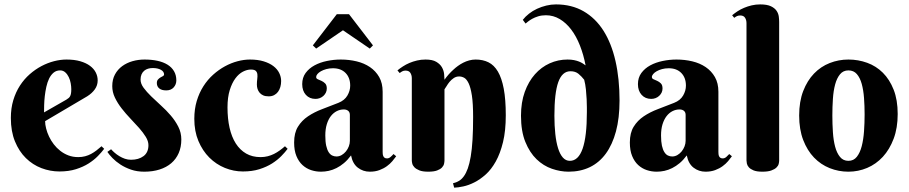

<svg xmlns="http://www.w3.org/2000/svg" viewBox="-20 -780 4169 881"><path d="M187 -224.1Q187 -208.5 191.7 -190.2Q196.3 -171.9 205.1 -153.3Q213.9 -134.8 226.8 -117.9Q239.7 -101.1 256.6 -87.9Q273.4 -74.7 293.9 -66.9Q314.5 -59.1 338.9 -59.1Q356 -59.1 370.6 -63Q385.3 -66.9 397.9 -73.7Q410.6 -80.6 422.4 -89.6Q434.1 -98.6 445.8 -108.9L458 -97.2Q446.8 -82 429.2 -64Q411.6 -45.9 386.7 -30Q361.8 -14.2 328.6 -3.7Q295.4 6.8 252.9 6.8Q210.4 6.8 170.2 -8.5Q129.9 -23.9 98.6 -54.7Q67.4 -85.4 48.6 -131.3Q29.8 -177.2 29.8 -238.8Q29.8 -283.2 41 -320.3Q52.2 -357.4 71.5 -387.2Q90.8 -417 116.5 -439.5Q142.1 -461.9 170.4 -476.8Q198.7 -491.7 228.3 -499.3Q257.8 -506.8 285.2 -506.8Q321.3 -506.8 348.1 -499Q375 -491.2 392.8 -478Q410.6 -464.8 419.4 -447.5Q428.2 -430.2 428.2 -411.1Q428.2 -388.2 415 -369.9Q401.9 -351.6 379.9 -337.9ZM285.2 -323.2Q291.5 -327.1 295.7 -330.8Q299.8 -334.5 302.2 -339.6Q304.7 -344.7 305.9 -352.3Q307.1 -359.9 307.1 -371.1Q307.1 -383.3 304.4 -398.2Q301.8 -413.1 295.4 -426.3Q289.1 -439.5 279.3 -448.2Q269.5 -457 255.9 -457Q238.3 -457 225.8 -446.5Q213.4 -436 205.3 -419.4Q197.3 -402.8 192.6 -381.6Q188 -360.4 185.5 -338.9Q183.1 -317.4 182.6 -297.6Q182.1 -277.8 182.1 -264.2Z M680.7 -467.8Q669.4 -467.8 659.4 -464.8Q649.4 -461.9 641.6 -455.3Q633.8 -448.7 629.4 -438.7Q625 -428.7 625 -415Q625 -396 638.9 -377.2Q652.8 -358.4 673.6 -338.1Q694.3 -317.9 718.5 -296.1Q742.7 -274.4 763.4 -250.2Q784.2 -226.1 798.1 -198.7Q812 -171.4 812 -140.1Q812 -105 800 -77.6Q788.1 -50.3 765.9 -31.2Q743.7 -12.2 712.2 -2.2Q680.7 7.8 642.1 7.8Q608.4 7.8 581.1 -1.7Q553.7 -11.2 532.5 -25.1Q511.2 -39.1 496.1 -54.7Q481 -70.3 472.7 -83L489.7 -95.2Q496.1 -87.9 505.9 -79.3Q515.6 -70.8 527.6 -63.5Q539.6 -56.2 553.2 -51.5Q566.9 -46.9 581.1 -46.9Q616.2 -46.9 638.7 -63.7Q661.1 -80.6 661.1 -113.8Q661.1 -132.3 648.9 -152.1Q636.7 -171.9 618.2 -192.9Q599.6 -213.9 578.1 -236.3Q556.6 -258.8 538.1 -282.7Q519.5 -306.6 507.3 -332Q495.1 -357.4 495.1 -384.8Q495.1 -415.5 507.6 -438.5Q520 -461.4 540.8 -476.6Q561.5 -491.7 588.1 -499.3Q614.7 -506.8 643.1 -506.8Q675.8 -506.8 702.6 -501Q729.5 -495.1 748.8 -483.2Q768.1 -471.2 778.6 -453.1Q789.1 -435.1 789.1 -411.1Q789.1 -392.6 776.9 -378.9Q764.6 -365.2 742.7 -365.2Q721.7 -365.2 710.7 -374.3Q699.7 -383.3 699.7 -398.9Q699.7 -409.2 704.8 -415Q710 -420.9 716.3 -424.6Q722.7 -428.2 727.8 -430.9Q732.9 -433.6 732.9 -438Q732.9 -451.7 718.3 -459.7Q703.6 -467.8 680.7 -467.8Z M1212.9 -337.9Q1197.8 -337.9 1187.5 -342.5Q1177.2 -347.2 1170.9 -355Q1164.6 -362.8 1161.6 -372.3Q1158.7 -381.8 1158.7 -392.1Q1158.7 -405.3 1160.4 -417.5Q1162.1 -429.7 1160.9 -439.5Q1159.7 -449.2 1153.3 -455.1Q1147 -460.9 1130.9 -460.9Q1113.8 -460.9 1094.7 -451.2Q1075.7 -441.4 1060.1 -420.4Q1044.4 -399.4 1034.2 -366.5Q1023.9 -333.5 1023.9 -287.1Q1023.9 -235.8 1033.4 -193.6Q1043 -151.4 1062 -121.6Q1081.1 -91.8 1109.4 -75.4Q1137.7 -59.1 1175.8 -59.1Q1192.9 -59.1 1208.3 -63Q1223.6 -66.9 1237.3 -73.7Q1251 -80.6 1263.4 -89.6Q1275.9 -98.6 1287.6 -108.9L1299.8 -97.2Q1288.6 -82 1271 -64Q1253.4 -45.9 1228.5 -30Q1203.6 -14.2 1170.4 -3.7Q1137.2 6.8 1094.7 6.8Q1052.2 6.8 1012 -9.5Q971.7 -25.9 940.4 -57.1Q909.2 -88.4 890.4 -133.1Q871.6 -177.7 871.6 -234.9Q871.6 -279.3 882.8 -316.7Q894 -354 913.3 -384.3Q932.6 -414.6 958.3 -437.5Q983.9 -460.4 1012.2 -475.8Q1040.5 -491.2 1070.1 -499Q1099.6 -506.8 1127 -506.8Q1163.1 -506.8 1189.9 -498.5Q1216.8 -490.2 1234.6 -476.6Q1252.4 -462.9 1261.2 -445.1Q1270 -427.2 1270 -408.2Q1270 -394 1266.4 -381.1Q1262.7 -368.2 1255.6 -358.6Q1248.5 -349.1 1237.8 -343.5Q1227.1 -337.9 1212.9 -337.9Z M1585.4 -252.9Q1585.4 -265.1 1577.6 -271.5Q1569.8 -277.8 1557.6 -277.8Q1540.5 -277.8 1525.1 -270Q1509.8 -262.2 1498 -247.1Q1486.3 -231.9 1479.5 -209.7Q1472.7 -187.5 1472.7 -158.2Q1472.7 -129.9 1476.8 -111.3Q1481 -92.8 1488 -81.8Q1495.1 -70.8 1504.4 -66.4Q1513.7 -62 1523.9 -62Q1536.6 -62 1547.9 -68.6Q1559.1 -75.2 1567.4 -85.4Q1575.7 -95.7 1580.6 -108.4Q1585.4 -121.1 1585.4 -133.8ZM1507.8 -466.8Q1491.2 -466.8 1477.1 -462.9Q1462.9 -459 1452.6 -453.1Q1442.4 -447.3 1436.5 -440.2Q1430.7 -433.1 1430.7 -426.8Q1430.7 -419.4 1438.2 -416.3Q1445.8 -413.1 1455.1 -408.9Q1464.4 -404.8 1471.9 -397.2Q1479.5 -389.6 1479.5 -374Q1479.5 -363.8 1475.3 -355.2Q1471.2 -346.7 1464.1 -340.1Q1457 -333.5 1447.5 -329.8Q1438 -326.2 1427.7 -326.2Q1400.4 -326.2 1383.5 -344.7Q1366.7 -363.3 1366.7 -394Q1366.7 -423.8 1382.3 -445.1Q1397.9 -466.3 1423.1 -480Q1448.2 -493.7 1480 -500.2Q1511.7 -506.8 1543.5 -506.8Q1581.5 -506.8 1616.2 -498.5Q1650.9 -490.2 1677.5 -472.2Q1704.1 -454.1 1720 -426.3Q1735.8 -398.4 1735.8 -358.9V-83Q1735.8 -78.6 1736.3 -73.2Q1736.8 -67.9 1738.8 -63.5Q1740.7 -59.1 1744.6 -56.2Q1748.5 -53.2 1755.9 -53.2Q1764.6 -53.2 1772.2 -59.8Q1779.8 -66.4 1785.6 -73.2L1797.9 -63Q1790.5 -52.7 1780.3 -40.5Q1770 -28.3 1755.4 -17.6Q1740.7 -6.8 1721.2 0.5Q1701.7 7.8 1676.8 7.8Q1646 7.8 1622.1 -10.5Q1598.1 -28.8 1590.8 -66.9Q1575.2 -45.9 1558.3 -31.7Q1541.5 -17.6 1523.9 -8.8Q1506.3 0 1488.5 3.9Q1470.7 7.8 1452.6 7.8Q1429.2 7.8 1407.2 0.5Q1385.3 -6.8 1367.9 -22.7Q1350.6 -38.6 1340.1 -64Q1329.6 -89.4 1329.6 -126Q1329.6 -170.4 1347.2 -198.7Q1364.7 -227.1 1393.3 -246.3Q1421.9 -265.6 1458.3 -279.3Q1494.6 -293 1532.7 -308.1Q1561 -319.3 1574 -341.6Q1586.9 -363.8 1586.9 -387.2Q1586.9 -423.3 1565.7 -445.1Q1544.4 -466.8 1507.8 -466.8ZM1581.5 -714.8 1691.4 -571.8 1676.8 -557.1 1553.7 -641.1 1430.7 -557.1 1415.5 -571.8 1525.4 -714.8Z M2150.9 -243.2Q2150.9 -304.7 2145.3 -341.6Q2139.6 -378.4 2130.4 -397.7Q2121.1 -417 2109.9 -423.1Q2098.6 -429.2 2086.9 -429.2Q2072.8 -429.2 2061.8 -421.6Q2050.8 -414.1 2042.7 -404.3Q2034.7 -394.5 2029.1 -384.8Q2023.4 -375 2019.5 -370.1V-43.9Q2019.5 -37.6 2017.6 -28.6Q2015.6 -19.5 2008.1 -11.5Q2000.5 -3.4 1985.6 2.2Q1970.7 7.8 1944.8 7.8Q1918.9 7.8 1904.1 1.7Q1889.2 -4.4 1881.3 -12.7Q1873.5 -21 1871.6 -29.8Q1869.6 -38.6 1869.6 -43.9V-420.9Q1869.6 -435.1 1863 -445.6Q1856.4 -456.1 1840.8 -456.1Q1832.5 -456.1 1826.7 -453.1Q1820.8 -450.2 1814 -444.8L1803.7 -457Q1814.9 -466.3 1828.9 -475.3Q1842.8 -484.4 1858.9 -491.2Q1875 -498 1893.6 -502.4Q1912.1 -506.8 1932.6 -506.8Q1964.4 -506.8 1981.9 -496.3Q1999.5 -485.8 2007.8 -471.2Q2016.1 -456.5 2017.8 -440.7Q2019.5 -424.8 2019.5 -414.1Q2037.6 -439.9 2060.5 -460.4Q2069.8 -469.2 2081.3 -477.5Q2092.8 -485.8 2105.7 -492.4Q2118.7 -499 2133.1 -502.9Q2147.5 -506.8 2162.6 -506.8Q2195.8 -506.8 2221.4 -494.1Q2247.1 -481.4 2264.6 -451.7Q2282.2 -421.9 2291.5 -372.8Q2300.8 -323.7 2300.8 -251Q2300.8 -180.2 2288.1 -127.9Q2275.4 -75.7 2254.9 -39.1Q2234.4 -2.4 2208.5 20.8Q2182.6 43.9 2156.2 57.1Q2129.9 70.3 2105.7 75.4Q2081.5 80.6 2064 81.1L2058.6 61Q2073.2 57.6 2085.7 50.3Q2098.1 43 2108.4 28.8Q2118.7 14.6 2126.5 -7.1Q2134.3 -28.8 2139.9 -61.5Q2145.5 -94.2 2148.2 -138.9Q2150.9 -183.6 2150.9 -243.2Z M2672.9 -265.1Q2672.9 -270.5 2672.9 -286.9Q2672.9 -303.2 2671.9 -324.5Q2670.9 -345.7 2668.5 -369.6Q2666 -393.6 2660.6 -414.1Q2648.9 -429.2 2634.5 -441.2Q2620.1 -453.1 2597.7 -453.1Q2559.6 -453.1 2541.7 -403.3Q2523.9 -353.5 2523.9 -249Q2523.9 -203.1 2528.1 -165Q2532.2 -127 2540.8 -99.6Q2549.3 -72.3 2562.7 -57.1Q2576.2 -42 2594.7 -42Q2672.9 -42 2672.9 -265.1ZM2667 -480Q2657.7 -528.8 2641.1 -571Q2624.5 -613.3 2601.3 -644Q2578.1 -674.8 2548.6 -692.4Q2519 -710 2484.9 -710Q2465.3 -710 2449.5 -705.1Q2433.6 -700.2 2421.9 -693.6Q2410.2 -687 2402.6 -680.9Q2395 -674.8 2391.6 -671.9L2378.9 -689Q2390.6 -704.1 2407.5 -717.3Q2424.3 -730.5 2444.3 -739.7Q2464.4 -749 2486.6 -754.4Q2508.8 -759.8 2530.8 -759.8Q2603 -759.8 2657.7 -728.3Q2712.4 -696.8 2749 -639.2Q2785.6 -581.5 2804.2 -500Q2822.8 -418.5 2822.8 -318.8Q2822.8 -238.3 2806.4 -177.2Q2790 -116.2 2759.8 -75Q2729.5 -33.7 2686.3 -12.9Q2643.1 7.8 2588.9 7.8Q2551.3 7.8 2512.5 -5.6Q2473.6 -19 2442.1 -49.3Q2410.6 -79.6 2390.6 -128.7Q2370.6 -177.7 2370.6 -249Q2370.6 -310.5 2387.9 -358.4Q2405.3 -406.2 2434.6 -439.2Q2463.9 -472.2 2502.4 -489.5Q2541 -506.8 2584 -506.8Q2600.6 -506.8 2613.8 -504.2Q2627 -501.5 2636.7 -497.6Q2646.5 -493.7 2653.8 -489Q2661.1 -484.4 2667 -480Z M3126 -252.9Q3126 -265.1 3118.2 -271.5Q3110.4 -277.8 3098.1 -277.8Q3081.1 -277.8 3065.7 -270Q3050.3 -262.2 3038.6 -247.1Q3026.9 -231.9 3020 -209.7Q3013.2 -187.5 3013.2 -158.2Q3013.2 -129.9 3017.3 -111.3Q3021.5 -92.8 3028.6 -81.8Q3035.6 -70.8 3044.9 -66.4Q3054.2 -62 3064.5 -62Q3077.1 -62 3088.4 -68.6Q3099.6 -75.2 3107.9 -85.4Q3116.2 -95.7 3121.1 -108.4Q3126 -121.1 3126 -133.8ZM3048.3 -466.8Q3031.7 -466.8 3017.6 -462.9Q3003.4 -459 2993.2 -453.1Q2982.9 -447.3 2977.1 -440.2Q2971.2 -433.1 2971.2 -426.8Q2971.2 -419.4 2978.8 -416.3Q2986.3 -413.1 2995.6 -408.9Q3004.9 -404.8 3012.5 -397.2Q3020 -389.6 3020 -374Q3020 -363.8 3015.9 -355.2Q3011.7 -346.7 3004.6 -340.1Q2997.6 -333.5 2988 -329.8Q2978.5 -326.2 2968.3 -326.2Q2940.9 -326.2 2924.1 -344.7Q2907.2 -363.3 2907.2 -394Q2907.2 -423.8 2922.9 -445.1Q2938.5 -466.3 2963.6 -480Q2988.8 -493.7 3020.5 -500.2Q3052.2 -506.8 3084 -506.8Q3122.1 -506.8 3156.7 -498.5Q3191.4 -490.2 3218 -472.2Q3244.6 -454.1 3260.5 -426.3Q3276.4 -398.4 3276.4 -358.9V-83Q3276.4 -78.6 3276.9 -73.2Q3277.3 -67.9 3279.3 -63.5Q3281.2 -59.1 3285.2 -56.2Q3289.1 -53.2 3296.4 -53.2Q3305.2 -53.2 3312.7 -59.8Q3320.3 -66.4 3326.2 -73.2L3338.4 -63Q3331.1 -52.7 3320.8 -40.5Q3310.5 -28.3 3295.9 -17.6Q3281.2 -6.8 3261.7 0.5Q3242.2 7.8 3217.3 7.8Q3186.5 7.8 3162.6 -10.5Q3138.7 -28.8 3131.3 -66.9Q3115.7 -45.9 3098.9 -31.7Q3082 -17.6 3064.5 -8.8Q3046.9 0 3029.1 3.9Q3011.2 7.8 2993.2 7.8Q2969.7 7.8 2947.8 0.5Q2925.8 -6.8 2908.4 -22.7Q2891.1 -38.6 2880.6 -64Q2870.1 -89.4 2870.1 -126Q2870.1 -170.4 2887.7 -198.7Q2905.3 -227.1 2933.8 -246.3Q2962.4 -265.6 2998.8 -279.3Q3035.2 -293 3073.2 -308.1Q3101.6 -319.3 3114.5 -341.6Q3127.4 -363.8 3127.4 -387.2Q3127.4 -423.3 3106.2 -445.1Q3085 -466.8 3048.3 -466.8Z M3555.2 -43Q3555.2 -36.6 3553 -27.8Q3550.8 -19 3542.7 -11.2Q3534.7 -3.4 3519.3 2.2Q3503.9 7.8 3478 7.8Q3452.1 7.8 3437.5 1.7Q3422.9 -4.4 3415.8 -12.7Q3408.7 -21 3407 -29.8Q3405.3 -38.6 3405.3 -43.9V-673.8Q3405.3 -688 3398.7 -698.5Q3392.1 -709 3376.5 -709Q3368.2 -709 3362.1 -706.3Q3356 -703.6 3349.1 -698.2L3339.4 -710Q3350.6 -719.2 3364.3 -728.3Q3377.9 -737.3 3394.3 -744.1Q3410.6 -751 3429.2 -755.4Q3447.8 -759.8 3468.3 -759.8Q3500 -759.8 3517.6 -751.2Q3535.2 -742.7 3543.5 -730.2Q3551.8 -717.8 3553.5 -703.9Q3555.2 -689.9 3555.2 -679.2Z M3647 -250Q3647 -314 3665.5 -362.1Q3684.1 -410.2 3715.1 -442.4Q3746.1 -474.6 3787.1 -490.7Q3828.1 -506.8 3873 -506.8Q3918 -506.8 3959 -491.9Q4000 -477.1 4031 -446.3Q4062 -415.5 4080.6 -368.4Q4099.1 -321.3 4099.1 -256.8Q4099.1 -192.9 4080.6 -143.6Q4062 -94.2 4031 -60.5Q4000 -26.9 3959 -9.5Q3918 7.8 3873 7.8Q3828.1 7.8 3787.1 -8.5Q3746.1 -24.9 3715.1 -57.1Q3684.1 -89.4 3665.5 -137.7Q3647 -186 3647 -250ZM3947.3 -254.9Q3947.3 -293.9 3944.6 -330.3Q3941.9 -366.7 3934.1 -395Q3926.3 -423.3 3911.6 -440.2Q3897 -457 3873 -457Q3849.1 -457 3834.5 -439.2Q3819.8 -421.4 3812 -392.3Q3804.2 -363.3 3801.8 -326.2Q3799.3 -289.1 3799.3 -250Q3799.3 -210.9 3801.8 -173.6Q3804.2 -136.2 3812 -106.9Q3819.8 -77.6 3834.5 -59.8Q3849.1 -42 3873 -42Q3897 -42 3911.6 -60.5Q3926.3 -79.1 3934.1 -109.4Q3941.9 -139.6 3944.6 -177.7Q3947.3 -215.8 3947.3 -254.9Z"/></svg>

Font: Berkshire Swash
Style: Regular
Weight: 700
Designer: Astigmatic (AOETI)
Foundry: Astigmatic (AOETI)
Version: Version 1.000